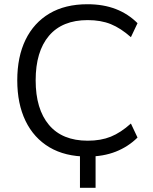

<svg xmlns="http://www.w3.org/2000/svg" viewBox="-20 -734 724 911"><path d="M359.4 157V-35.1H433.5V157ZM394.9 8.9Q289.1 8.9 214.8 -35Q140.6 -79 101.2 -160.2Q61.9 -241.5 61.9 -353Q61.9 -464.5 101.2 -545.3Q140.6 -626 214.8 -670Q289.1 -713.9 394.9 -713.9Q470.5 -713.9 529.4 -691.1Q588.4 -668.2 632.5 -624L601.1 -557.6Q553 -600.3 505.8 -619.5Q458.6 -638.6 396.2 -638.6Q275.4 -638.6 212.3 -564.1Q149.2 -489.5 149.2 -353Q149.2 -216.5 212.3 -141.4Q275.4 -66.4 396.2 -66.4Q458.6 -66.4 505.8 -85.5Q553 -104.7 601.1 -147.9L632.5 -81.4Q588.4 -37.7 529.2 -14.4Q469.9 8.9 394.9 8.9Z"/></svg>

Font: Mulish ExtraLight
Style: Regular
Weight: 200
Designer: Vernon Adams
Foundry: Vernon Adams
Version: Version 3.603